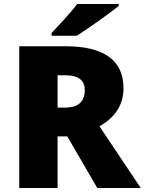

<svg xmlns="http://www.w3.org/2000/svg" viewBox="-20 -947 729 967"><path d="M578 -917V-927H369C336 -882 274 -818 240 -781V-767H367C421 -801 531 -879 578 -917ZM311 -714H77V0H270V-260H319L470 0H689L481 -311C556 -353 602 -416 602 -503C602 -642 505 -714 311 -714ZM308 -568C378 -568 407 -540 407 -494C407 -427 365 -405 306 -405H270V-568Z"/></svg>

Font: Noto Sans Gujarati Black
Style: Regular
Weight: 900
Designer: Jelle Bosma - Monotype Design Team, Universal Thirst
Foundry: Monotype Imaging Inc.
Version: Version 2.106